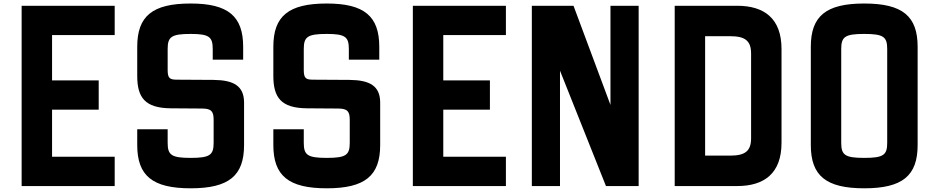

<svg xmlns="http://www.w3.org/2000/svg" viewBox="-20 -1032 5191 1065"><path d="M100 0H616.2V-162.5H268.8V-423.8H527.5V-586.2H268.8V-837.5H616.2V-1000H100Z M1037.5 12.5C1250 12.5 1333.8 -57.5 1333.8 -227.5V-462.5C1333.8 -556.2 1275 -587.5 1165 -588.8L963.8 -590C922.5 -590 910 -596.2 910 -643.8V-760C910 -827.5 930 -843.8 1037.5 -843.8C1140 -843.8 1160 -827.5 1160 -760V-701.2H1328.8V-772.5C1328.8 -942.5 1245 -1012.5 1037.5 -1012.5C825 -1012.5 741.2 -942.5 741.2 -772.5V-611.2C741.2 -491.2 783.8 -432.5 927.5 -431.2L1100 -430C1152.5 -430 1165 -413.8 1165 -367.5V-240C1165 -172.5 1145 -156.2 1037.5 -156.2C930 -156.2 910 -172.5 910 -240V-315H741.2V-227.5C741.2 -57.5 825 12.5 1037.5 12.5Z M1792.5 12.5C2005 12.5 2088.8 -57.5 2088.8 -227.5V-462.5C2088.8 -556.2 2030 -587.5 1920 -588.8L1718.8 -590C1677.5 -590 1665 -596.2 1665 -643.8V-760C1665 -827.5 1685 -843.8 1792.5 -843.8C1895 -843.8 1915 -827.5 1915 -760V-701.2H2083.8V-772.5C2083.8 -942.5 2000 -1012.5 1792.5 -1012.5C1580 -1012.5 1496.2 -942.5 1496.2 -772.5V-611.2C1496.2 -491.2 1538.8 -432.5 1682.5 -431.2L1855 -430C1907.5 -430 1920 -413.8 1920 -367.5V-240C1920 -172.5 1900 -156.2 1792.5 -156.2C1685 -156.2 1665 -172.5 1665 -240V-315H1496.2V-227.5C1496.2 -57.5 1580 12.5 1792.5 12.5Z M2270 0H2786.2V-162.5H2438.8V-423.8H2697.5V-586.2H2438.8V-837.5H2786.2V-1000H2270Z M2930 0H3086.2V-640L3341.2 0H3522.5V-1000H3366.2V-450L3161.2 -1000H2930Z M3722.5 0H4068.8C4218.8 0 4315 -70 4315 -240V-760C4315 -930 4218.8 -1000 4068.8 -1000H3722.5ZM3891.2 -168.8V-831.2H4030C4112.5 -831.2 4146.2 -806.2 4146.2 -735V-265C4146.2 -193.8 4112.5 -168.8 4030 -168.8Z M4773.8 12.5C4986.2 12.5 5070 -57.5 5070 -227.5V-772.5C5070 -942.5 4986.2 -1012.5 4773.8 -1012.5C4561.2 -1012.5 4477.5 -942.5 4477.5 -772.5V-227.5C4477.5 -57.5 4561.2 12.5 4773.8 12.5ZM4646.2 -240V-760C4646.2 -827.5 4666.2 -843.8 4773.8 -843.8C4881.2 -843.8 4901.2 -827.5 4901.2 -760V-240C4901.2 -172.5 4881.2 -156.2 4773.8 -156.2C4666.2 -156.2 4646.2 -172.5 4646.2 -240Z"/></svg>

Font: Basalte Marquee
Style: Regular
Weight: 400
Designer: Ange Degheest & Benjamin Gomez & Eugénie Bidaut
Foundry: Velvetyne Type Foundry
Version: Version 1.000;FEAKit 1.0